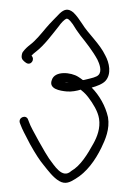

<svg xmlns="http://www.w3.org/2000/svg" viewBox="-51 -725 521 765"><g transform="rotate(5 209.5 -342.0)"><path d="M22 -486C22 -473 31 -467 41 -461C61 -449 78 -476 61 -491C65 -496 70 -502 77 -508C108 -536 137 -584 159 -617C166 -629 178 -646 188 -650C198 -650 208 -636 214 -630L230 -609L248 -588C271 -564 303 -530 324 -498C333 -483 347 -455 334 -438C327 -428 305 -422 291 -417L279 -413C277 -412 275 -412 273 -412C267 -416 260 -420 254 -423C224 -439 158 -440 150 -401C140 -365 185 -361 214 -361C232 -361 254 -367 268 -373C269 -372 271 -371 272 -370C283 -363 293 -354 302 -344C321 -323 344 -293 351 -264C360 -227 350 -192 337 -163C318 -120 294 -71 259 -47C226 -10 189 -64 166 -89C155 -101 82 -207 76 -223L70 -235C61 -257 29 -242 38 -220L44 -208C48 -199 62 -176 86 -139C111 -102 131 -77 146 -62C167 -40 189 -15 214 -3C241 10 259 -3 278 -17C320 -47 350 -97 370 -149C383 -183 398 -227 386 -273C372 -317 344 -357 311 -385C330 -392 353 -403 363 -416C386 -446 372 -490 354 -517C327 -563 279 -597 251 -635C239 -650 226 -666 212 -677C190 -692 175 -687 158 -668C143 -649 126 -630 109 -606C93 -583 72 -552 53 -535C42 -525 33 -515 27 -505C24 -502 22 -495 22 -486ZM202 -397C207 -398 212 -398 218 -397Z"/></g></svg>

Font: Stray Cat
Style: Cn
Weight: 400
Version: Version 1.0